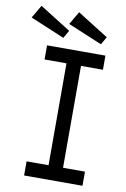

<svg xmlns="http://www.w3.org/2000/svg" viewBox="-151 -959 669 1017"><g transform="rotate(10 183.5 -451.0)"><path d="M53 -76H171V-624H53V-700H367V-624H249V-76H367V0H53ZM-53 -831 -12 -901 155 -796 131 -754ZM149 -832 190 -902 357 -797 333 -755Z"/></g></svg>

Font: Lexend HM
Style: Regular
Weight: 400
Designer: Bonnie Shaver-Troup, Thomas Jockin, Octavio Pardo
Foundry: Lexend
Version: Version 1.091